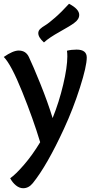

<svg xmlns="http://www.w3.org/2000/svg" viewBox="-20 -748 506 1018"><path d="M373 -626Q355 -612 297.5 -580Q240 -548 213 -523Q183 -550 183 -572Q183 -585 193 -594.5Q203 -604 220 -614Q237 -624 272 -654.5Q307 -685 346 -728Q400 -700 400 -669Q400 -645 373 -626ZM103 250Q83 250 64.5 235Q46 220 34 197Q62 178 107 126Q152 74 193 6Q156 -117 97.5 -262Q39 -407 0 -446Q49 -480 79 -480Q117 -480 133 -446Q155 -400 194 -303.5Q233 -207 259 -122Q293 -206 315 -299Q337 -392 337 -449Q337 -467 335 -479Q358 -485 386 -485Q440 -485 440 -443Q440 -397 404 -284Q368 -171 319 -65Q229 130 154 223Q132 250 103 250Z"/></svg>

Font: Overlock
Style: Bold
Weight: 700
Designer: Dario Muhafara
Foundry: Dario Manuel Muhafara
Version: Version 1.002